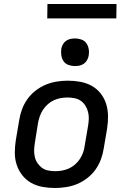

<svg xmlns="http://www.w3.org/2000/svg" viewBox="-20 -931 640 959"><path d="M255 8Q223 8 192.5 2.5Q162 -3 136 -17.5Q110 -32 91.5 -55.5Q73 -79 63.5 -107.5Q54 -136 54 -167.5Q54 -199 59 -231L76 -331Q80 -358 90 -385Q100 -412 117 -436Q134 -460 158 -478.5Q182 -497 208.5 -508Q235 -519 263 -523.5Q291 -528 318 -528Q350 -528 380.5 -522.5Q411 -517 437.5 -502.5Q464 -488 482.5 -464.5Q501 -441 510 -412.5Q519 -384 519.5 -352.5Q520 -321 515 -289L498 -189Q494 -162 484 -135Q474 -108 457 -84Q440 -60 416 -41.5Q392 -23 365.5 -12Q339 -1 310.5 3.5Q282 8 255 8ZM256 -76Q273 -76 290 -79Q307 -82 324 -89.5Q341 -97 355 -109.5Q369 -122 379 -137Q389 -152 395 -169Q401 -186 403 -203L420 -303Q423 -321 423.5 -338.5Q424 -356 419.5 -373Q415 -390 406 -404Q397 -418 383.5 -427.5Q370 -437 352.5 -440.5Q335 -444 317 -444Q300 -444 283 -441Q266 -438 249.5 -430.5Q233 -423 219 -410.5Q205 -398 195 -383Q185 -368 179 -351Q173 -334 170 -317L154 -217Q151 -199 150.5 -181.5Q150 -164 154 -147Q158 -130 167.5 -116Q177 -102 190 -92.5Q203 -83 220.5 -79.5Q238 -76 256 -76ZM354 -601Q338 -601 322.5 -606.5Q307 -612 298 -624.5Q289 -637 286.5 -653.5Q284 -670 286 -687Q288 -698 294 -709Q300 -720 310 -727Q320 -734 331.5 -736.5Q343 -739 355 -739Q371 -739 386.5 -733.5Q402 -728 411 -715.5Q420 -703 423 -686.5Q426 -670 423 -653Q421 -642 415 -631Q409 -620 399 -613Q389 -606 377.5 -603.5Q366 -601 354 -601ZM561 -839H216L217 -911H562Z"/></svg>

Font: Iosevka Custom Medium
Style: Italic
Weight: 500
Italic angle: -9°
Designer: Belleve Invis
Foundry: Belleve Invis
Version: Version 27.0.1